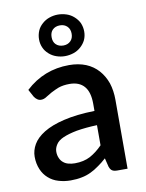

<svg xmlns="http://www.w3.org/2000/svg" viewBox="-86 -820 674 889"><g transform="rotate(-10 251.0 -375.5)"><path d="M337.9 -128.4V-223.1Q284.7 -221.2 241.2 -213.9Q202.6 -206.5 176.8 -195.3Q152.3 -184.6 142.1 -168.5Q130.9 -151.9 130.9 -134.3Q130.9 -117.7 137.2 -104Q142.6 -91.3 152.8 -83Q163.1 -74.2 176.8 -70.8Q190.9 -66.9 207 -66.9Q248.5 -66.9 279.3 -83Q310.5 -100.1 337.9 -128.4ZM72.3 -403.8 53.2 -439Q139.6 -519.5 258.8 -519.5Q302.2 -519.5 337.4 -505.4Q371.6 -491.2 395 -464.8Q418 -439 430.7 -403.3Q442.4 -367.2 442.4 -324.2V0H394.5Q378.9 0 371.1 -4.9Q362.8 -9.3 357.4 -23.9L347.2 -65.4Q326.7 -46.9 308.6 -34.7Q288.6 -20 269.5 -11.2Q248 -1 226.1 2.9Q203.6 7.8 174.3 7.8Q144.5 7.8 117.2 -0.5Q90.3 -8.3 70.3 -26.4Q50.8 -43.5 40 -68.8Q28.3 -96.2 28.3 -128.9Q28.3 -158.7 44.4 -186.5Q60.5 -214.4 96.7 -236.8Q134.3 -259.8 191.9 -273.4Q253.4 -288.1 337.9 -290V-324.2Q337.9 -378.9 314.5 -405.8Q291 -433.1 245.6 -433.1Q215.8 -433.1 193.4 -425.3Q174.8 -418 157.2 -408.7Q147.5 -403.3 129.4 -392.1Q117.2 -383.8 104 -383.8Q93.3 -383.8 85.4 -390.1Q78.1 -395 72.3 -403.8ZM142.6 -660.6Q142.6 -681.6 150.9 -701.2Q158.2 -718.3 173.8 -731.9Q189 -745.6 208 -752Q227.5 -758.8 248 -758.8Q268.6 -758.8 289.1 -752Q308.1 -745.6 323.2 -731.9Q338.4 -718.3 346.7 -701.2Q355 -681.6 355 -660.6Q355 -639.2 346.7 -621.1Q338.4 -604 323.2 -590.3Q308.1 -576.7 289.1 -570.3Q268.6 -563.5 248 -563.5Q227.5 -563.5 208 -570.3Q189 -576.7 173.8 -590.3Q158.2 -604 150.9 -621.1Q142.6 -639.2 142.6 -660.6ZM213.9 -626.5Q227.1 -613.3 249 -613.3Q270 -613.3 283.2 -626.5Q295.9 -639.2 295.9 -660.6Q295.9 -682.1 283.2 -694.8Q270 -708 249 -708Q227.1 -708 213.9 -694.8Q201.7 -682.6 201.7 -660.6Q201.7 -638.7 213.9 -626.5Z"/></g></svg>

Font: Lato-SemiBold
Style: Regular
Weight: 500
Designer: Lukasz Dziedzic with Adam Twardoch and Botio Nikoltchev
Foundry: tyPoland Lukasz Dziedzic
Version: ""